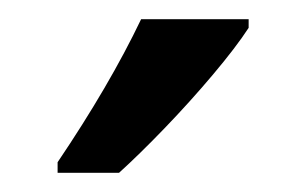

<svg xmlns="http://www.w3.org/2000/svg" viewBox="-20 -786 319 200"><path d="M239 -757Q226 -737 202 -708.5Q178 -680 151.5 -652.5Q125 -625 104 -606H40V-617Q94 -697 127 -766H239Z"/></svg>

Font: Noto Sans Tamil ExtraCondensed Medium
Style: Regular
Weight: 500
Width: 2
Designer: Jelle Bosma - Monotype Design Team
Foundry: Monotype Imaging Inc.
Version: Version 2.004; ttfautohint (v1.8.4.7-5d5b)